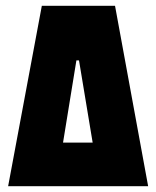

<svg xmlns="http://www.w3.org/2000/svg" viewBox="-20 -641 538 661"><path d="M8 0H490L376 -621H124ZM197 -150 243 -433H252L299 -150Z"/></svg>

Font: Passion One
Style: Regular
Weight: 400
Designer: Alejandro Lo Celso
Foundry: Fontstage
Version: Version 1.001